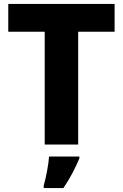

<svg xmlns="http://www.w3.org/2000/svg" viewBox="-20 -734 625 975"><path d="M377 0H207V-573H22V-714H562V-573H377ZM383 71Q367 108 348 144.5Q329 181 302 221H202V208Q211 177 219 134.5Q227 92 229 61H383Z"/></svg>

Font: Noto Sans Gurmukhi UI ExtraBold
Style: Regular
Weight: 800
Designer: Jelle Bosma - Monotype Design Team
Foundry: Monotype Imaging Inc.
Version: Version 2.004; ttfautohint (v1.8.4.7-5d5b)